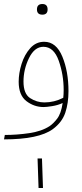

<svg xmlns="http://www.w3.org/2000/svg" viewBox="-20 -689 406 956"><path d="M217 -642Q217 -669 191 -669Q164 -669 164 -642Q164 -616 191 -616Q217 -616 217 -642ZM0 5Q173 5 243 -46Q289 -80 305 -127.5Q321 -175 321 -235Q321 -333 290.5 -407Q260 -481 200 -481Q159 -481 130.5 -449Q102 -417 87.5 -371Q73 -325 73 -282Q73 -215 111.5 -185.5Q150 -156 197 -156Q211 -156 239.5 -160.5Q268 -165 292 -176Q284 -123 264.5 -98Q245 -73 227 -61Q187 -35 125.5 -26Q64 -17 4 -17ZM201 -179Q163 -179 130 -200.5Q97 -222 97 -283Q97 -344 124.5 -400Q152 -456 196 -456Q248 -456 272.5 -386.5Q297 -317 297 -241Q297 -220 295 -202Q250 -179 201 -179ZM194 247 189 100H167L172 247Z"/></svg>

Font: Noto Sans Arabic Condensed Thin
Style: Regular
Weight: 250
Width: 3
Designer: Nadine Chahine
Foundry: Monotype Imaging Inc.
Version: 1.001